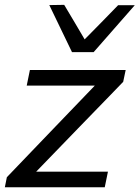

<svg xmlns="http://www.w3.org/2000/svg" viewBox="-34 -792 590 812"><path d="M-13.5 0 -5 -42.5Q48.5 -98.5 99.2 -151.2Q150 -204 194.5 -250.5L367 -430H79L92.5 -496H497.5L487 -446Q463 -421 430.8 -387.8Q398.5 -354.5 363.8 -318.8Q329 -283 297.5 -250.5L119 -66H422.5L409 0ZM270.5 -571.5Q246.5 -621 222.5 -671Q198.5 -721 174.5 -770.5L237.5 -771.5Q259 -735.5 280.8 -698.8Q302.5 -662 324 -625.5Q360 -662 395.2 -697.8Q430.5 -733.5 465.5 -770H536Q491.5 -719 448.5 -670.2Q405.5 -621.5 362 -571.5Z"/></svg>

Font: Commissioner
Style: Italic
Weight: 400
Italic angle: -12°
Designer: Kostas Bartsokas
Foundry: Kostas Bartsokas
Version: Version 1.000; ttfautohint (v1.8.3)